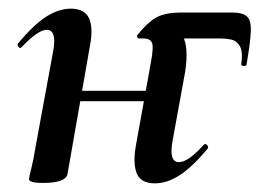

<svg xmlns="http://www.w3.org/2000/svg" viewBox="-20 -415 607 444"><path d="M338 9Q306 9 296.5 -13.5Q287 -36 294 -77L329 -271Q336 -308 331 -317Q326 -326 313 -326H301Q299 -326 297.5 -329Q296 -332 297 -333Q319 -361 339.5 -373.5Q360 -386 399 -386H517Q541 -386 551 -377Q561 -368 560 -342.5Q559 -317 550 -265Q549 -262 543 -262.5Q537 -263 538 -267Q542 -296 534.5 -308.5Q527 -321 515 -323.5Q503 -326 492 -326H342L352 -357Q388 -357 402.5 -331.5Q417 -306 408 -248L379 -89Q370 -40 394 -40Q415 -40 451 -80Q455 -84 459 -79.5Q463 -75 460 -71Q424 -28 395 -9.5Q366 9 338 9ZM80 8Q61 8 54 5.5Q47 3 47 0Q47 -4 52.5 -26Q58 -48 62 -74L103 -297Q112 -346 88 -346Q78 -346 63.5 -336Q49 -326 30 -306Q27 -302 23 -306.5Q19 -311 22 -315Q58 -358 87 -376.5Q116 -395 144 -395Q176 -395 186 -372.5Q196 -350 188 -309L136 -12Q131 8 80 8ZM123 -181 126 -205H368L365 -181Z"/></svg>

Font: Cormorant Garamond Light
Style: Italic
Weight: 300
Italic angle: -10°
Designer: Christian Thalmann (Catharsis Fonts)
Foundry: Catharsis Fonts
Version: Version 4.001